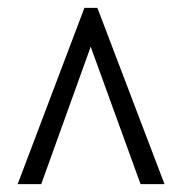

<svg xmlns="http://www.w3.org/2000/svg" viewBox="-20 -734 465 489"><path d="M25 -265 195 -714H228L399 -265H338L211 -615L85 -265Z"/></svg>

Font: Noto Serif Georgian ExtraCondensed SemiBold
Style: Regular
Weight: 600
Width: 2
Designer: Monotype Design Team, Akaki Razmadze
Foundry: Google LLC
Version: Version 2.003; ttfautohint (v1.8.4.7-5d5b)